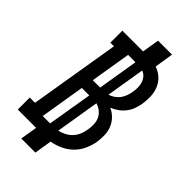

<svg xmlns="http://www.w3.org/2000/svg" viewBox="-304 -912 1088 1088"><g transform="rotate(45 240.5 -368.0)"><path d="M111 102 128 0H-19V-96H23L113 -639H84V-735H250L267 -838H379L361 -725Q390 -715 412.5 -695Q435 -675 447 -647Q459 -619 460.5 -587Q462 -555 457 -523Q453 -500 445 -477.5Q437 -455 422 -435.5Q407 -416 387 -401.5Q367 -387 344 -378Q369 -367 388.5 -347.5Q408 -328 419 -302.5Q430 -277 431 -247.5Q432 -218 428 -189Q422 -156 407.5 -123Q393 -90 367 -64.5Q341 -39 308.5 -24Q276 -9 241 -3L224 102ZM223 -418 263 -661H204L164 -418ZM285 -423Q302 -428 318 -439Q334 -450 345 -465Q356 -480 362 -497.5Q368 -515 371 -533Q374 -551 374 -569.5Q374 -588 368.5 -605Q363 -622 351.5 -635.5Q340 -649 323 -655ZM107 -74H166L211 -343H151ZM228 -78Q249 -82 270 -93Q291 -104 306.5 -121Q322 -138 330.5 -159.5Q339 -181 342 -202Q346 -224 345 -246.5Q344 -269 335 -288Q326 -307 309 -320.5Q292 -334 271 -340Z"/></g></svg>

Font: Iosevka Slab Oblique
Style: Bold
Weight: 700
Italic angle: -9°
Monospace: yes
Designer: Belleve Invis
Foundry: Belleve Invis
Version: Version 11.1.1; ttfautohint (v1.8.3)